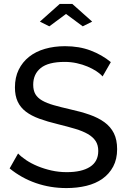

<svg xmlns="http://www.w3.org/2000/svg" viewBox="-20 -950 649 977"><path d="M183 -840 284 -930H348L449 -840L401 -816L316 -879L231 -816ZM502 -561Q490 -575 470 -588Q450 -601 425 -611.5Q400 -622 370.5 -628.5Q341 -635 309 -635Q226 -635 187.5 -604Q149 -573 149 -519Q149 -490 160 -471Q171 -452 194.5 -438.5Q218 -425 253 -415Q288 -405 336 -394Q391 -382 435.5 -366.5Q480 -351 511.5 -328Q543 -305 559.5 -272Q576 -239 576 -191Q576 -140 556 -102.5Q536 -65 501.5 -40.5Q467 -16 420 -4.5Q373 7 318 7Q236 7 162.5 -18.5Q89 -44 29 -93L72 -169Q88 -152 113.5 -135Q139 -118 171.5 -104.5Q204 -91 241.5 -82.5Q279 -74 320 -74Q396 -74 438 -101Q480 -128 480 -182Q480 -212 466.5 -232.5Q453 -253 427 -268Q401 -283 362.5 -294.5Q324 -306 275 -318Q221 -331 180 -346Q139 -361 111.5 -382Q84 -403 70 -433Q56 -463 56 -505Q56 -556 75 -595Q94 -634 128 -661Q162 -688 209 -701.5Q256 -715 311 -715Q383 -715 441 -693Q499 -671 544 -634Z"/></svg>

Font: Boldmen Medium
Style: Regular
Weight: 400
Designer: Matt McInerney, Pablo Impallari, Rodrigo Fuenzalida
Foundry: LIVING CONCEPT
Version: Version 1.000